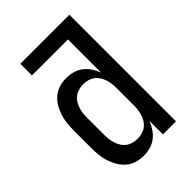

<svg xmlns="http://www.w3.org/2000/svg" viewBox="-218 -831 936 936"><g transform="rotate(-45 250.0 -363.5)"><path d="M209 8Q184 8 160.5 1Q137 -6 118 -22Q99 -38 86.5 -59Q74 -80 66.5 -103.5Q59 -127 56.5 -151.5Q54 -176 54 -200V-320Q54 -344 56.5 -368.5Q59 -393 66.5 -416.5Q74 -440 86.5 -461Q99 -482 118 -498Q137 -514 160.5 -521Q184 -528 209 -528Q232 -528 255 -521.5Q278 -515 296 -501Q314 -487 327 -467.5Q340 -448 348 -426V-655H100V-735H438V0H348V-94Q340 -72 327 -52.5Q314 -33 296 -19Q278 -5 255 1.5Q232 8 209 8ZM246 -72Q261 -72 276.5 -76Q292 -80 304.5 -89Q317 -98 325.5 -111Q334 -124 339 -139Q344 -154 346 -169.5Q348 -185 348 -200V-320Q348 -335 346 -350.5Q344 -366 339 -381Q334 -396 325.5 -409Q317 -422 304.5 -431Q292 -440 276.5 -444Q261 -448 246 -448Q231 -448 215.5 -444Q200 -440 187.5 -431Q175 -422 166.5 -409Q158 -396 153 -381Q148 -366 146 -350.5Q144 -335 144 -320V-200Q144 -185 146 -169.5Q148 -154 153 -139Q158 -124 166.5 -111Q175 -98 187.5 -89Q200 -80 215.5 -76Q231 -72 246 -72Z"/></g></svg>

Font: Iosevka Custom Medium
Style: Regular
Weight: 500
Monospace: yes
Designer: Belleve Invis
Foundry: Belleve Invis
Version: Version 32.5.0; ttfautohint (v1.8.4)